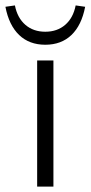

<svg xmlns="http://www.w3.org/2000/svg" viewBox="-38 -688 334 708"><path d="M276 -663 241 -668Q232 -622 202.5 -596.5Q173 -571 129 -571Q85 -571 55.5 -596.5Q26 -622 17 -668L-18 -663Q-5 -595 32.5 -559Q70 -523 129 -523Q188 -523 225.5 -559Q263 -595 276 -663ZM99 -465H159V0H99Z"/></svg>

Font: Ysabeau SC Semilight
Style: Regular
Weight: 300
Designer: Christian Thalmann (Catharsis Fonts)
Version: Version 0.003